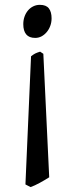

<svg xmlns="http://www.w3.org/2000/svg" viewBox="-20 -489 312 785"><path d="M181.2 235.8Q162.1 248 141.8 259Q121.6 270 105 275.9L84 265.1L106.9 -258.8Q116.7 -266.6 124 -270.3Q131.3 -273.9 144 -277.8L157.2 -269ZM190.9 -414.1Q190.9 -397.5 185.5 -383.1Q180.2 -368.7 170.9 -357.7Q161.6 -346.7 149.7 -340.3Q137.7 -334 124 -334Q99.1 -334 87.2 -348.4Q75.2 -362.8 75.2 -390.1Q75.2 -406.7 80.3 -421.1Q85.4 -435.5 94.5 -446.3Q103.5 -457 116 -463.1Q128.4 -469.2 143.1 -469.2Q168.5 -469.2 179.7 -454.8Q190.9 -440.4 190.9 -414.1Z"/></svg>

Font: Gentium Plus Eur
Style: Regular
Weight: 400
Designer: J. Victor Gaultney, Annie Olsen, Iska Routamaa, Becca Hirsbrunner
Foundry: SIL International
Version: Version 5.000